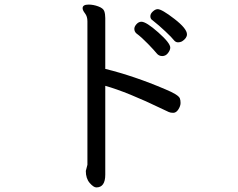

<svg xmlns="http://www.w3.org/2000/svg" viewBox="-20 -752 1040 839"><path d="M576 -606Q567 -614 567 -626Q567 -636 576.5 -646.5Q586 -657 598 -657Q619 -657 671.5 -610.5Q724 -564 724 -544Q724 -533 714 -520Q704 -507 689 -507Q674 -507 664.5 -519Q655 -531 627 -560Q599 -589 576 -606ZM758 -567Q747 -567 739 -577.5Q731 -588 703 -614.5Q675 -641 647 -663Q637 -669 637 -681Q637 -692 648 -702Q659 -712 669 -712Q687 -712 742 -669.5Q797 -627 797 -602Q797 -585 775 -571Q767 -567 758 -567ZM401 67Q389 67 372 47.5Q355 28 355 -5L362 -32V-659Q362 -680 351.5 -693.5Q341 -707 341 -716Q341 -732 367 -732Q388 -732 409.5 -724Q431 -716 435.5 -703.5Q440 -691 440 -673V-451Q566 -420 702 -362Q760 -338 766 -322Q769 -314 769 -302Q769 -289 759.5 -274Q750 -259 737 -259Q725 -259 717.5 -262.5Q710 -266 691 -275Q536 -350 440 -377V11Q440 67 401 67Z"/></svg>

Font: ToneOZ-Pinyin-WenKai-Medium
Style: Medium
Weight: 700
Designer: Fontworks Inc.
Foundry: ToneOZ
Version: Version 0.240331